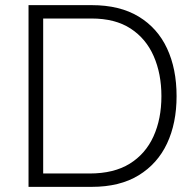

<svg xmlns="http://www.w3.org/2000/svg" viewBox="-20 -727 760 747"><path d="M91 0V-707H337Q446 -707 519.5 -662.5Q593 -618 630 -538.5Q667 -459 667 -353Q667 -248 630 -169Q593 -90 519.5 -45Q446 0 337 0ZM148 -52H329Q423 -52 484.5 -90Q546 -128 577 -196Q608 -264 608 -353Q608 -440 578 -508.5Q548 -577 488 -616Q428 -655 336 -655H148Z"/></svg>

Font: Onest ExtraLight
Style: Regular
Weight: 250
Designer: Dmitri Voloshin, Andrey Kudryavtsev
Foundry: Dmitri Voloshin, Andrey Kudryavtsev
Version: Version 1.000;gftools[0.9.33]